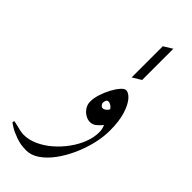

<svg xmlns="http://www.w3.org/2000/svg" viewBox="-367 -713 1085 1085"><g transform="rotate(45 175.5 -170.5)"><path d="M369.6 -88.4Q369.6 -36.1 356 21Q342.3 78.1 317.9 132.3Q293.5 186.5 261 230.5Q228.5 274.4 190.9 300.3Q153.3 326.2 113.3 326.2Q69.3 326.2 31.2 312.5Q-6.8 298.8 -30.3 284.2Q-53.7 269.5 -53.7 267.1Q-53.7 263.7 -52 260Q-50.3 256.3 -48.3 256.3Q-45.4 256.3 -28.6 260.7Q-11.7 265.1 8.3 269.5Q28.3 273.9 40.5 273.9Q82.5 273.9 124.8 254.6Q167 235.4 204.3 202.9Q241.7 170.4 271 129.9Q300.3 89.4 316.9 46.4Q333.5 3.4 333.5 -36.1Q333.5 -53.7 330.6 -65.4Q327.6 -77.1 323.7 -86.9Q312.5 -72.8 295.2 -57.4Q277.8 -42 254.9 -42Q236.8 -42 218.3 -52.7Q199.7 -63.5 187 -82.5Q174.3 -101.6 174.3 -126Q174.3 -153.3 184.8 -185.8Q195.3 -218.3 210.9 -247.6Q226.6 -276.9 243.4 -295.7Q260.3 -314.5 272.5 -314.5Q293.5 -314.5 315.9 -288.6Q338.4 -262.7 354 -212.2Q369.6 -161.6 369.6 -88.4ZM285.2 -174.3Q277.8 -186 266.8 -192.4Q255.9 -198.7 249 -198.7Q238.3 -198.7 233.9 -190.2Q229.5 -181.6 229.5 -169.9Q229.5 -164.1 236.1 -156Q242.7 -147.9 252 -147.9Q260.3 -147.9 270.8 -156Q281.2 -164.1 285.2 -174.3ZM295.9 -418.9 243.7 -387.2V-636.2L295.9 -668.5Z"/></g></svg>

Font: Scheherazade New Rohingya
Style: Regular
Weight: 400
Designer: SIL International
Foundry: SIL International
Version: Version 3.000 ; LngRng